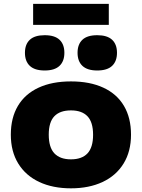

<svg xmlns="http://www.w3.org/2000/svg" viewBox="-20 -990 754 1020"><path d="M37.5 -274.5Q37.5 -364 75.2 -427.5Q113 -491 184.8 -524.2Q256.5 -557.5 357 -557.5Q457.5 -557.5 529.2 -524.2Q601 -491 638.5 -427.5Q676 -364 676 -274.5Q676 -185.5 636.5 -121.2Q597 -57 525 -23.2Q453 10.5 357 10.5Q260.5 10.5 188.5 -23.2Q116.5 -57 77 -121.2Q37.5 -185.5 37.5 -274.5ZM474.5 -274Q474.5 -341 444.8 -372.2Q415 -403.5 357 -403.5Q298.5 -403.5 268.8 -372.5Q239 -341.5 239 -274.5Q239 -207 269 -175.2Q299 -143.5 357 -143.5Q415 -143.5 444.8 -175.2Q474.5 -207 474.5 -274ZM112.5 -709.5Q112.5 -754.5 138.5 -778.8Q164.5 -803 217.5 -803Q270.5 -803 296.2 -778.8Q322 -754.5 322 -709.5Q322 -664.5 296 -640Q270 -615.5 217.5 -615.5Q164.5 -615.5 138.5 -640Q112.5 -664.5 112.5 -709.5ZM392 -709.5Q392 -754.5 417.8 -778.8Q443.5 -803 496.5 -803Q549.5 -803 575.5 -778.8Q601.5 -754.5 601.5 -709.5Q601.5 -664.5 575.5 -640Q549.5 -615.5 496.5 -615.5Q444 -615.5 418 -640Q392 -664.5 392 -709.5ZM156 -858V-969.5H558V-858Z"/></svg>

Font: Encode Sans Expanded ExtraBold
Style: Regular
Weight: 800
Width: 7
Designer: Multiple Designers
Foundry: Impallari Type
Version: Version 2.000